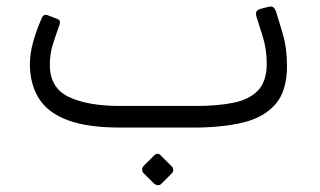

<svg xmlns="http://www.w3.org/2000/svg" viewBox="-20 -384 964 578"><path d="M341 0Q244 0 184.5 -22Q125 -44 97.5 -87Q70 -130 70 -192Q70 -221 79 -255Q88 -289 105 -328Q108 -336 113 -338.5Q118 -341 129 -336L150 -328Q157 -326 159.5 -321.5Q162 -317 158 -306Q148 -279 139 -250Q130 -221 130 -189Q130 -119 187.5 -92Q245 -65 341 -65H569Q634 -65 682 -74.5Q730 -84 756.5 -111.5Q783 -139 783 -193Q783 -237 770 -277L753 -331Q749 -343 752 -349Q755 -355 767 -358L786 -363Q800 -367 805.5 -359.5Q811 -352 815 -336L829 -290Q837 -264 840.5 -238.5Q844 -213 844 -186Q844 -110 809 -70Q774 -30 711 -15Q648 0 564 0ZM465 170Q461 174 455 173.5Q449 173 444 169L412 137Q408 133 408 126.5Q408 120 412 116L444 84Q449 79 454.5 79Q460 79 464 84L496 116Q501 120 501.5 126.5Q502 133 497 138Z"/></svg>

Font: Rubik Light
Style: Regular
Weight: 300
Designer: Hubert and Fischer
Foundry: Hubert and Fischer
Version: Version 2.300;gftools[0.9.30]